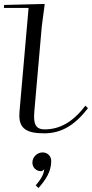

<svg xmlns="http://www.w3.org/2000/svg" viewBox="-25 -665 466 972"><path d="M-4 -640 -5.3 -625H119.7L73.7 -100C73.2 -93.3 72.9 -86.9 72.9 -80.8C72.9 -14.9 108.8 10 199.1 10C285.6 10 353.7 -31 420.2 -117L407.4 -130C345.3 -49 279.6 -10 200.9 -10C163.2 -10 147.5 -28 147.5 -74.8C147.5 -82.4 147.9 -90.8 148.7 -100L186.4 -530L201.4 -645ZM155.9 273.4 169.8 286.9C205.3 246.6 234.4 204.6 234.4 149.9C234.4 125.6 215.7 106.6 190.9 106.6C163.8 106.6 139 129.2 139 158.3C139 182.5 157.8 201.6 182.6 201.6C188.5 201.6 194 197.9 197.2 192.7H198.7C196.4 219.2 180.2 245.2 155.9 273.4Z"/></svg>

Font: Galberik
Style: Regular
Weight: 400
Designer: Gluk
Foundry: Gluk
Version: Version 0.50